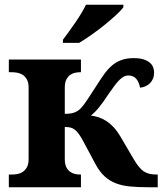

<svg xmlns="http://www.w3.org/2000/svg" viewBox="-20 -786 682 806"><path d="M17.1 -53.2H28.8Q40 -53.2 52.5 -55.4Q64.9 -57.6 75.4 -64.5Q85.9 -71.3 93 -84Q100.1 -96.7 100.1 -118.2V-418Q100.1 -439.5 93 -452.1Q85.9 -464.8 75.4 -471.7Q64.9 -478.5 52.5 -480.7Q40 -482.9 28.8 -482.9H17.1V-536.1H319.8V-482.9H317.9Q307.6 -482.9 296.1 -480.7Q284.7 -478.5 274.9 -471.7Q265.1 -464.8 258.5 -452.1Q252 -439.5 252 -418V-308.1Q276.4 -308.1 291.5 -313.5Q306.6 -318.8 317.9 -330.1Q330.1 -342.3 345.7 -366Q361.3 -389.6 386.2 -428.2Q402.8 -454.6 418 -475.6Q433.1 -496.6 450.4 -511.2Q467.8 -525.9 489.5 -533.9Q511.2 -542 541 -542Q565.9 -542 582.3 -536.9Q598.6 -531.7 608.6 -523.2Q618.7 -514.6 622.8 -503.7Q627 -492.7 627 -481Q627 -467.3 622.3 -456.1Q617.7 -444.8 609.6 -436.8Q601.6 -428.7 590.8 -423.8Q580.1 -418.9 567.9 -418Q564 -440.9 552 -455.1Q540 -469.2 518.1 -469.2Q509.3 -469.2 500.5 -464.8Q491.7 -460.4 482.2 -451.2Q472.7 -441.9 461.7 -427.5Q450.7 -413.1 437 -393.1Q424.3 -374 414.1 -359.6Q403.8 -345.2 395 -334.5Q386.2 -323.7 378.2 -315.7Q370.1 -307.6 361.8 -300.8Q377.9 -298.8 394.3 -293.5Q410.6 -288.1 426.5 -277.8Q442.4 -267.6 457 -252Q471.7 -236.3 484.9 -213.9L540 -120.1Q551.8 -99.6 562.5 -86.4Q573.2 -73.2 584.7 -65.9Q596.2 -58.6 609.4 -55.9Q622.6 -53.2 639.2 -53.2H642.1V0H600.1Q559.1 0 526.1 -3.2Q493.2 -6.3 466.8 -16.4Q440.4 -26.4 419.7 -45.2Q398.9 -64 381.8 -95.2L331.1 -189.9Q320.3 -210.4 311.5 -222.7Q302.7 -234.9 293.9 -241.7Q285.2 -248.5 275.4 -250.7Q265.6 -252.9 252 -252.9V-118.2Q252 -96.7 258.5 -84Q265.1 -71.3 274.9 -64.5Q284.7 -57.6 296.1 -55.4Q307.6 -53.2 317.9 -53.2H319.8V0H17.1ZM244.1 -619.1Q254.9 -633.3 268.3 -651.9Q281.7 -670.4 295.4 -690.2Q309.1 -710 321 -729.7Q333 -749.5 340.8 -766.1H498V-755.9Q488.8 -742.7 467.3 -722.9Q445.8 -703.1 419.2 -681.6Q392.6 -660.2 364 -639.9Q335.4 -619.6 312 -606H244.1Z"/></svg>

Font: Droids
Style: b
Weight: 700
Foundry: Ascender Corporation
Version: Version 1.00 build 113